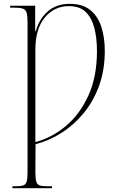

<svg xmlns="http://www.w3.org/2000/svg" viewBox="-20 -744 603 1004"><path d="M45 240V230H60Q88 230 101.5 225.5Q115 221 119.5 205Q124 189 124 156V-627Q124 -662 119 -678Q114 -694 99 -699Q84 -704 53 -704H33V-714H164V-581H167Q185 -645 230 -684.5Q275 -724 344 -724Q412 -724 452 -691.5Q492 -659 510 -603Q528 -547 528 -478Q528 -378 498.5 -296.5Q469 -215 418 -153Q367 -91 302 -49.5Q237 -8 166 10L165 155Q165 189 169.5 205Q174 221 187.5 225.5Q201 230 229 230H252V240ZM165 -1Q252 -24 325 -85.5Q398 -147 442.5 -245Q487 -343 487 -477Q487 -546 473 -599Q459 -652 427.5 -682Q396 -712 340 -712Q264 -712 214.5 -652.5Q165 -593 165 -485Z"/></svg>

Font: Noto Serif Display Condensed ExtraLight
Style: Regular
Weight: 200
Width: 3
Designer: Monotype Design Team
Foundry: Monotype Imaging Inc.
Version: Version 2.009